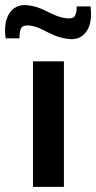

<svg xmlns="http://www.w3.org/2000/svg" viewBox="-57 -731 376 751"><path d="M193 -491V0H72V-491ZM45 -711Q69 -709 88.5 -702.5Q108 -696 125.5 -687Q143 -678 161 -670.5Q179 -663 200 -660Q227 -656 235 -667.5Q243 -679 243 -706H297Q305 -642 281.5 -608.5Q258 -575 217 -578Q183 -581 156.5 -592.5Q130 -604 107 -616Q84 -628 60 -631Q34 -634 26.5 -622Q19 -610 19 -581H-35Q-41 -627 -31 -656.5Q-21 -686 -0.5 -699.5Q20 -713 45 -711Z"/></svg>

Font: Exo 2 SemiBold
Style: Regular
Weight: 600
Designer: Natanael Gama
Foundry: Natanael Gama
Version: Version 2.010